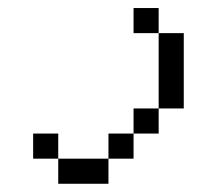

<svg xmlns="http://www.w3.org/2000/svg" viewBox="-20 -395 540 478"><path d="M125 0V62.5H250V0ZM125 0V-62.5H62.5V0ZM250 0H312.5V-62.5H250ZM312.5 -62.5H375V-125H312.5ZM375 -125H437.5V-312.5H375ZM375 -312.5V-375H312.5V-312.5Z"/></svg>

Font: UnifontExMono
Style: Regular
Weight: 500
Version: Version 15.0.06